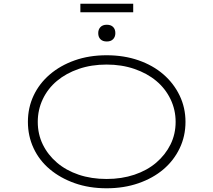

<svg xmlns="http://www.w3.org/2000/svg" viewBox="-20 -1002 1147 1032"><path d="M553 10Q459 10 381.5 -17.5Q304 -45 247.5 -92.5Q191 -140 160.5 -205.5Q130 -271 130 -347Q130 -423 160.5 -488Q191 -553 247.5 -601.5Q304 -650 381.5 -677.5Q459 -705 553 -705Q646 -705 724 -678Q802 -651 858 -602.5Q914 -554 945.5 -488.5Q977 -423 977 -347Q977 -270 945.5 -204.5Q914 -139 858 -91.5Q802 -44 724 -17Q646 10 553 10ZM553 -40Q634 -40 702.5 -63Q771 -86 820 -128Q869 -170 896.5 -225.5Q924 -281 924 -347Q924 -412 896.5 -469Q869 -526 820 -567Q771 -608 702.5 -631.5Q634 -655 553 -655Q471 -655 403 -631.5Q335 -608 286 -567Q237 -526 210 -469Q183 -412 183 -347Q183 -281 210 -225.5Q237 -170 286 -128Q335 -86 403 -63Q471 -40 553 -40ZM554 -779Q532 -779 520 -791Q508 -803 508 -824Q508 -844 520 -856.5Q532 -869 554 -869Q576 -869 588 -857Q600 -845 600 -824Q600 -804 588 -791.5Q576 -779 554 -779ZM412 -936V-982H696V-936Z"/></svg>

Font: Lexend Zetta ExtraLight
Style: Regular
Weight: 250
Version: Version 1.007